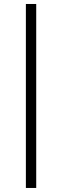

<svg xmlns="http://www.w3.org/2000/svg" viewBox="-20 -725 311 960"><path d="M109.4 214.8V-705.1H161.1V214.8Z"/></svg>

Font: Crimson Pro ExtraLight
Style: Regular
Weight: 250
Designer: Jacques Le Bailly
Foundry: Baron von Fonthausen
Version: Version 1.003